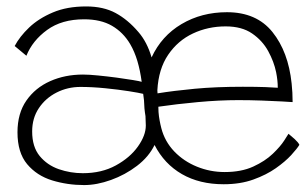

<svg xmlns="http://www.w3.org/2000/svg" viewBox="-20 -572 928 582"><path d="M235 -11Q184.5 -11 138 -25.2Q91.5 -39.5 62.2 -74.5Q33 -109.5 33 -171Q33 -228.5 60 -267.2Q87 -306 132 -326Q177 -346 231.5 -346Q250 -346 277.5 -343.2Q305 -340.5 333 -336.8Q361 -333 382.2 -329.5Q403.5 -326 409.5 -324Q405 -358 396.5 -386.8Q388 -415.5 374.5 -438.5Q353.5 -474 319.5 -493.8Q285.5 -513.5 235 -513.5Q167 -513.5 122.8 -481.2Q78.5 -449 60 -403L24.5 -432.5Q39.5 -461 68.2 -488.5Q97 -516 140 -534.2Q183 -552.5 241 -552.5Q293.5 -552.5 330.5 -532.5Q367.5 -512.5 399.5 -475Q426 -444.5 439.5 -398Q469.5 -463 530.2 -499Q591 -535 668 -535Q757.5 -535 805.8 -475Q854 -415 864 -319Q867 -292 867 -262.5Q860 -263 834.2 -264.5Q808.5 -266 773.2 -267.2Q738 -268.5 702.5 -268.5Q645 -268.5 579.8 -262.5Q514.5 -256.5 460 -248.5Q460 -240.5 460.5 -232.5Q461.5 -219.5 463.8 -207.2Q466 -195 469 -183.5Q479.5 -143 508.2 -113Q537 -83 577 -66.8Q617 -50.5 661 -50.5Q711.5 -50.5 747.5 -67Q783.5 -83.5 806.8 -105.8Q830 -128 841.5 -146Q853 -164 854.5 -166.5Q861 -161.5 872.8 -150.8Q884.5 -140 887.5 -133Q881 -122 863 -102.2Q845 -82.5 816.2 -62.2Q787.5 -42 748 -27.8Q708.5 -13.5 658 -13.5Q585 -13.5 531.5 -44.2Q478 -75 448.5 -132.5Q431 -96.5 395.2 -69.2Q359.5 -42 316.5 -26.5Q273.5 -11 235 -11ZM664 -492Q610.5 -492 564.8 -470.5Q519 -449 489.8 -406Q460.5 -363 457 -298.5Q457 -294 457.5 -289Q506.5 -297 570.8 -303Q635 -309 716 -309Q757.5 -309 784.2 -308Q811 -307 822 -306Q822 -328.5 817 -353Q810.5 -385 793 -417Q775.5 -449 744.2 -470.5Q713 -492 664 -492ZM231 -47Q288 -47 331 -70.5Q374 -94 398 -127.8Q422 -161.5 422 -191.5Q422 -203 421 -220Q417 -243 416.5 -268Q415 -277.5 414 -287.5Q402.5 -290.5 370.8 -295.5Q339 -300.5 299.2 -304.5Q259.5 -308.5 224 -308.5Q185 -308.5 151.5 -291.5Q118 -274.5 97.8 -244.2Q77.5 -214 77.5 -173.5Q77.5 -127 100.2 -99.2Q123 -71.5 158.2 -59.2Q193.5 -47 231 -47Z"/></svg>

Font: Grandstander Thin
Style: Regular
Weight: 100
Designer: Tyler Finck
Foundry: Etcetera Type Co
Version: Version 1.200; ttfautohint (v1.8.3)